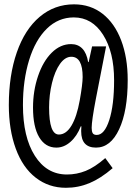

<svg xmlns="http://www.w3.org/2000/svg" viewBox="-20 -745 640 903"><path d="M580.6 -368.7Q580.6 -223.1 540.3 -137Q500 -50.8 431.6 -50.8Q361.8 -50.8 361.8 -127.4V-131.8L362.8 -150.9H359.9Q342.3 -105 311.5 -77.9Q280.8 -50.8 245.1 -50.8Q193.4 -50.8 164.3 -99.6Q135.3 -148.4 135.3 -238.8Q135.3 -317.4 158.9 -387.2Q182.6 -457 223.4 -497.3Q264.2 -537.6 314.5 -537.6Q346.7 -537.6 367.2 -516.4Q387.7 -495.1 394.5 -453.1H397L413.1 -526.9H479L430.7 -279.3Q411.1 -176.8 411.1 -143.6Q411.1 -127 416 -118.7Q420.9 -110.4 435.1 -110.4Q471.2 -110.4 493.9 -180.4Q516.6 -250.5 516.6 -367.7Q516.6 -500 464.8 -581.5Q413.1 -663.1 327.1 -663.1Q254.4 -663.1 200.2 -610.1Q146 -557.1 116.9 -462.4Q87.9 -367.7 87.9 -251Q87.9 -100.6 143.8 -12.5Q199.7 75.7 294.9 75.7Q340.8 75.7 383.3 58.6Q425.8 41.5 475.1 -1.5L509.8 45.9Q453.6 94.2 400.9 116.2Q348.1 138.2 290 138.2Q209.5 138.2 148.2 90.8Q86.9 43.5 54.2 -45.7Q21.5 -134.8 21.5 -251Q21.5 -390.6 59.1 -498.8Q96.7 -606.9 166.5 -665.8Q236.3 -724.6 328.1 -724.6Q405.3 -724.6 462.2 -680.4Q519 -636.2 549.8 -555.4Q580.6 -474.6 580.6 -368.7ZM368.7 -382.8Q368.7 -478 315.4 -478Q286.1 -478 262.2 -444.6Q238.3 -411.1 224.6 -355Q210.9 -298.8 210.9 -239.7Q210.9 -112.3 256.8 -112.3Q291 -112.3 316.2 -154.3Q341.3 -196.3 355 -272.9Q368.7 -349.6 368.7 -382.8Z"/></svg>

Font: Cousine
Style: Bold
Weight: 700
Monospace: yes
Designer: Steve Matteson
Foundry: Ascender Corporation
Version: Version 1.20